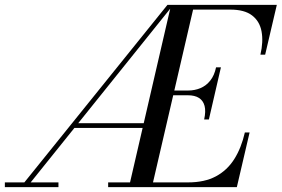

<svg xmlns="http://www.w3.org/2000/svg" viewBox="-45 -770 1159 790"><path d="M39.5 0 644 -750H668L65.5 0ZM-25 0V-19.5H195.5V0ZM260 -243.5V-263H554.5V-243.5ZM400 0V-19.5H728.5Q797 -19.5 843.5 -44.5Q890 -69.5 919 -115.5Q948 -161.5 962.5 -225H982L929.5 0ZM485.5 0 659 -750H754L580 0ZM795 -278.5Q802.5 -312 796.8 -334Q791 -356 773.8 -367Q756.5 -378 728 -378H657V-397.5H728Q756.5 -397.5 780 -407.5Q803.5 -417.5 820.2 -438.5Q837 -459.5 844 -493H864L814.5 -278.5ZM1026.5 -545Q1039 -598.5 1031.2 -640.5Q1023.5 -682.5 992.2 -706.5Q961 -730.5 902.5 -730.5H678.5V-750H1094L1046 -545Z"/></svg>

Font: Bodoni Moda SC
Style: Italic
Weight: 400
Italic angle: -13°
Designer: Owen Earl
Foundry: indestructible type
Version: Version 2.005